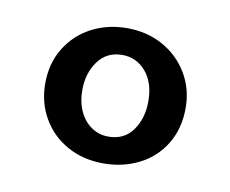

<svg xmlns="http://www.w3.org/2000/svg" viewBox="-43 -691 433 361"><g transform="rotate(10 173.5 -511.0)"><path d="M40 -511.2Q40 -549.8 58.1 -579.1Q76.2 -608.4 106.7 -624.3Q137.2 -640.1 173.8 -640.1Q211.9 -640.1 242.4 -623.3Q272.9 -606.4 290.5 -576.9Q308.1 -547.4 308.1 -511.2Q308.1 -471.7 290 -442.1Q272 -412.6 241.2 -397.2Q210.4 -381.8 173.8 -381.8Q134.8 -381.8 104.5 -398.7Q74.2 -415.5 57.1 -445.1Q40 -474.6 40 -511.2ZM236.8 -511.2Q236.8 -546.9 218.8 -567.9Q200.7 -588.9 173.8 -588.9Q144 -588.9 127.4 -565.9Q110.8 -543 110.8 -511.2Q110.8 -487.8 119.1 -470.2Q127.4 -452.6 141.8 -442.9Q156.2 -433.1 173.8 -433.1Q204.6 -433.1 220.7 -456.1Q236.8 -479 236.8 -511.2Z"/></g></svg>

Font: JuniusX
Style: Bold
Weight: 700
Designer: Peter S. Baker
Foundry: Briery Creek Software
Version: Version 1.004